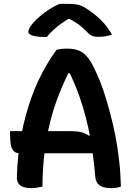

<svg xmlns="http://www.w3.org/2000/svg" viewBox="-20 -961 690 991"><path d="M32 -284H349Q379 -284 400.5 -278.5Q422 -273 438 -261L474 -272V-170H82Q62 -170 51 -181Q40 -192 36 -213Q32 -234 32 -264ZM199 2Q185 5 170.5 7.5Q156 10 142 10Q120 10 103 5Q86 0 76.5 -12.5Q67 -25 67 -44Q68 -100 74 -154.5Q80 -209 89.5 -261Q99 -313 112.5 -362.5Q126 -412 142.5 -458.5Q159 -505 179.5 -548Q200 -591 223 -630Q246 -669 272 -704Q283 -707 296.5 -708.5Q310 -710 329 -710Q363 -710 388.5 -699.5Q414 -689 435.5 -661Q457 -633 479 -581Q498 -541 515 -490Q532 -439 547.5 -381Q563 -323 575.5 -260Q588 -197 595 -131Q599 -99 601 -65Q603 -31 604 2Q593 6 580 8Q567 10 553 10Q527 10 509.5 3.5Q492 -3 483 -15.5Q474 -28 472 -46Q466 -118 457 -181.5Q448 -245 435.5 -302Q423 -359 407 -411.5Q391 -464 371 -513.5Q351 -563 326 -612L369 -583H303L347 -612Q319 -557 296.5 -504Q274 -451 257 -397Q240 -343 227.5 -282.5Q215 -222 207.5 -152.5Q200 -83 199 2ZM288 -941Q297 -941 304.5 -941Q312 -941 320.5 -941Q329 -941 336 -941Q363 -941 383.5 -936.5Q404 -932 432 -913Q450 -901 467 -887.5Q484 -874 500 -858.5Q516 -843 530.5 -824Q545 -805 558 -783Q542 -777 525.5 -774Q509 -771 486 -771Q465 -771 452.5 -777.5Q440 -784 429 -796Q409 -818 384 -836Q359 -854 312 -877L369 -863Q352 -863 335 -863Q318 -863 301 -863L357 -878Q305 -848 272.5 -821Q240 -794 222 -770H216Q183 -770 163.5 -773.5Q144 -777 135 -783.5Q126 -790 126 -797Q126 -803 132 -815.5Q138 -828 152 -844Q165 -858 180.5 -872Q196 -886 213.5 -898.5Q231 -911 249.5 -922Q268 -933 288 -941Z"/></svg>

Font: Recursive Casual SemiBold
Style: Regular
Weight: 600
Version: Version 1.047